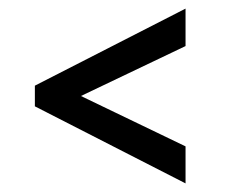

<svg xmlns="http://www.w3.org/2000/svg" viewBox="-20 -446 536 446"><path d="M61 -199V-247L411 -426V-339L168 -223L411 -106V-20Z"/></svg>

Font: Aikya
Style: Bold
Weight: 700
Designer: Neelakash Kshetrimayum (Latin subset based on Merriweather by Eben Sorkin)
Foundry: Brand New Type
Version: Version 1.00 b005